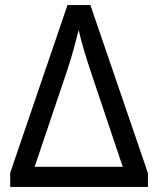

<svg xmlns="http://www.w3.org/2000/svg" viewBox="-20 -734 621 754"><path d="M335 -714 561 -54V0H20V-55L245 -714ZM337 -451Q322 -496 309.5 -538Q297 -580 289 -616Q280 -580 268.5 -538.5Q257 -497 243 -455L116 -79H462Z"/></svg>

Font: TSCustom
Style: Regular
Weight: 400
Designer: Monotype Design Team
Foundry: Monotype Imaging Inc.
Version: Version 2.004; ttfautohint (v1.8.3) -l 8 -r 50 -G 200 -x 14 